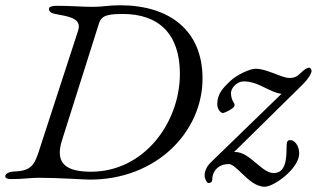

<svg xmlns="http://www.w3.org/2000/svg" viewBox="-24 -675 1203 729"><path d="M432 -655C385 -655 369 -649 329 -649C287 -649 245 -653 192 -653C176 -653 162 -650 162 -642C162 -633 166 -626 186 -622C230 -613 288 -608 273 -560L123 -99C107 -51 95 -26 32 -24C9 -23 -4 -15 -4 -6C-4 2 4 5 20 5C69 5 87 0 124 0C197 0 298 7 317 7C570 7 745 -174 745 -377C745 -560 619 -655 432 -655ZM322 -23C230 -23 183 -52 211 -141L347 -571C358 -605 358 -622 442 -622C577 -622 659 -548 659 -395C659 -207 521 -23 322 -23ZM1159 -406C1159 -412 1154 -418 1150 -418C1140 -418 1127 -407 1120 -400C1105 -385 1095 -379 1075 -379C1058 -379 1036 -389 1012 -398C990 -406 968 -414 946 -414C924 -414 874 -390 851 -368C819 -338 801 -316 801 -280C801 -258 815 -246 822 -246C828 -246 854 -258 863 -268C868 -274 868 -278 863 -286C855 -298 853 -312 853 -322C853 -342 877 -366 901 -366C933 -366 960 -353 986 -340C1007 -330 1027 -320 1045 -319L777 -59C758 -41 752 -20 753 -6C754 7 763 20 767 20C772 20 782 19 782 6C782 -25 805 -52 845 -52C858 -52 875 -35 895 -16C920 8 948 34 981 34C1017 34 1112 -36 1112 -92C1112 -124 1093 -143 1079 -143C1067 -143 1064 -138 1064 -114C1064 -69 1060 -18 1015 -18C992 -18 971 -37 948 -56C923 -77 898 -98 868 -98H865L1127 -356C1146 -375 1159 -396 1159 -406Z"/></svg>

Font: EB Garamond
Style: Italic
Weight: 400
Italic angle: -17.2°
Designer: Georg Duffner and Octavio Pardo
Foundry: Georg Duffner
Version: Version 1.000;PS 001.000;hotconv 1.0.88;makeotf.lib2.5.64775